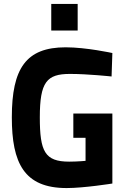

<svg xmlns="http://www.w3.org/2000/svg" viewBox="-20 -942 635 974"><path d="M352 -243H414V-126C414 -126 372 -122 331 -122C207 -122 182 -174 182 -347C182 -526 217 -567 335 -567C426 -567 546 -554 546 -554L550 -673C550 -673 418 -702 313 -702C112 -702 40 -595 40 -347C40 -115 102 12 318 12C407 12 550 -11 550 -11V-366H352ZM240 -787H374V-922H240Z"/></svg>

Font: TitilliumText22L
Style: 999 wt
Weight: 900
Designer: Campivisivi
Foundry: Campivisivi
Version: 1.000